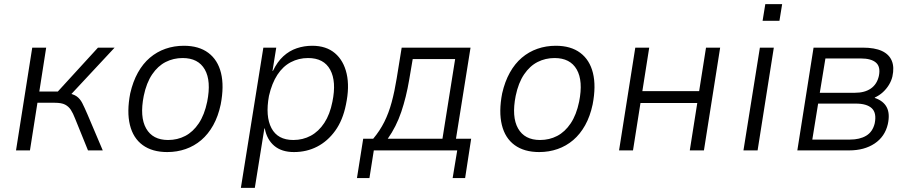

<svg xmlns="http://www.w3.org/2000/svg" viewBox="-20 -723 4370 923"><path d="M57 0 135 -494H202L169 -283H258L451 -494H531L311 -258L302 -276Q333 -271 349 -259.5Q365 -248 375.5 -227.5Q386 -207 401 -172L474 0H403L341 -153Q331 -179 320.5 -195Q310 -211 293 -220Q276 -229 243 -229H160L124 0Z M784 8Q712 8 666 -25.5Q620 -59 604.5 -122.5Q589 -186 606 -274Q619 -331 643 -374Q667 -417 700.5 -445.5Q734 -474 775.5 -488.5Q817 -503 864 -503Q936 -503 981.5 -469Q1027 -435 1042.5 -372Q1058 -309 1041 -221Q1029 -164 1005 -121Q981 -78 947.5 -49.5Q914 -21 872.5 -6.5Q831 8 784 8ZM788 -50Q833 -50 870.5 -69.5Q908 -89 935.5 -130Q963 -171 976 -234Q996 -334 964.5 -389Q933 -444 858 -444Q814 -444 776.5 -425Q739 -406 711.5 -365.5Q684 -325 671 -262Q651 -161 682.5 -105.5Q714 -50 788 -50Z M1138 180 1246 -494H1308L1290 -382H1292Q1313 -426 1342 -452.5Q1371 -479 1406.5 -491Q1442 -503 1481 -503Q1548 -503 1590 -467.5Q1632 -432 1646.5 -368.5Q1661 -305 1643 -220Q1628 -145 1591.5 -94.5Q1555 -44 1504.5 -18Q1454 8 1393 8Q1334 8 1298.5 -22Q1263 -52 1253 -105L1251 -106L1205 180ZM1390 -50Q1436 -50 1474 -70.5Q1512 -91 1539 -132Q1566 -173 1578 -234Q1598 -331 1567.5 -387.5Q1537 -444 1461 -444Q1416 -444 1378 -424Q1340 -404 1313.5 -363.5Q1287 -323 1273 -262Q1255 -164 1285 -107Q1315 -50 1390 -50Z M1696 133 1726 -56H1774Q1806 -94 1827.5 -137Q1849 -180 1863 -232Q1877 -284 1887 -346L1911 -494H2242L2172 -56H2245L2216 133H2156L2178 0H1777L1756 133ZM1844 -56H2107L2168 -439H1964L1947 -339Q1933 -256 1909 -185Q1885 -114 1844 -56Z M2572 8Q2500 8 2454 -25.5Q2408 -59 2392.5 -122.5Q2377 -186 2394 -274Q2407 -331 2431 -374Q2455 -417 2488.5 -445.5Q2522 -474 2563.5 -488.5Q2605 -503 2652 -503Q2724 -503 2769.5 -469Q2815 -435 2830.5 -372Q2846 -309 2829 -221Q2817 -164 2793 -121Q2769 -78 2735.5 -49.5Q2702 -21 2660.5 -6.5Q2619 8 2572 8ZM2576 -50Q2621 -50 2658.5 -69.5Q2696 -89 2723.5 -130Q2751 -171 2764 -234Q2784 -334 2752.5 -389Q2721 -444 2646 -444Q2602 -444 2564.5 -425Q2527 -406 2499.5 -365.5Q2472 -325 2459 -262Q2439 -161 2470.5 -105.5Q2502 -50 2576 -50Z M2956 0 3034 -494H3101L3068 -285H3341L3374 -494H3442L3364 0H3296L3332 -228H3059L3023 0Z M3646 -623 3659 -703H3740L3727 -623ZM3554 0 3633 -494H3700L3622 0Z M3813 0 3891 -494H4127Q4185 -494 4219.5 -478Q4254 -462 4267 -431Q4280 -400 4270 -355Q4265 -334 4253 -314.5Q4241 -295 4224 -279.5Q4207 -264 4185 -254L4186 -252Q4227 -238 4243 -207Q4259 -176 4248 -126Q4234 -66 4184.5 -33Q4135 0 4062 0ZM3885 -52H4066Q4113 -52 4144 -70.5Q4175 -89 4185 -130Q4195 -180 4171 -202.5Q4147 -225 4094 -225H3913ZM3921 -277H4090Q4137 -277 4166.5 -297.5Q4196 -318 4205 -358Q4214 -402 4191 -422Q4168 -442 4118 -442H3948Z"/></svg>

Font: Nunito Sans 7pt SemiCondensed Light
Style: Italic
Weight: 300
Width: 4
Italic angle: -9°
Designer: Vernon Adams
Foundry: Vernon Adams
Version: Version 3.101;gftools[0.9.27]